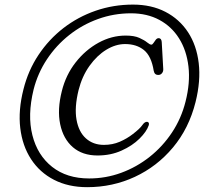

<svg xmlns="http://www.w3.org/2000/svg" viewBox="-20 -758 866 815"><path d="M350 36.5Q270 36.5 209.2 5.2Q148.5 -26 111.8 -82.5Q75 -139 66 -214.5Q57 -290 79.5 -378.5Q99.5 -459 143.5 -525Q187.5 -591 249.2 -638.8Q311 -686.5 386.2 -712.5Q461.5 -738.5 544.5 -738.5Q622.5 -738.5 682 -707.8Q741.5 -677 778 -621.5Q814.5 -566 823.5 -490.2Q832.5 -414.5 810 -324.5Q782 -213 714.2 -132Q646.5 -51 552.2 -7.2Q458 36.5 350 36.5ZM358.5 -0.5Q429 -0.5 494.5 -24.5Q560 -48.5 615.2 -92.2Q670.5 -136 710 -195.5Q749.5 -255 767.5 -326.5Q788 -407 780 -475.5Q772 -544 740.2 -594.8Q708.5 -645.5 656.5 -673.5Q604.5 -701.5 536 -701.5Q463 -701.5 396 -677.2Q329 -653 273.8 -609.2Q218.5 -565.5 179.2 -506.2Q140 -447 122.5 -377.5Q96 -269 117.5 -184Q139 -99 201.2 -49.8Q263.5 -0.5 358.5 -0.5ZM611.5 -226.5Q602.5 -199.5 572.2 -169.5Q542 -139.5 496 -118.8Q450 -98 394 -98Q330 -98 289.2 -133.2Q248.5 -168.5 235.5 -230.5Q222.5 -292.5 242.5 -371.5Q259.5 -440 301 -493Q342.5 -546 398 -576.5Q453.5 -607 513.5 -607Q550 -607 571.5 -597.2Q593 -587.5 604.5 -578Q616 -568.5 622.5 -568.5Q627 -568.5 631.5 -575.5Q636 -582.5 641.2 -589.2Q646.5 -596 653.5 -596Q665 -596 666.5 -580L673 -464.5Q673.5 -454.5 667.5 -447.2Q661.5 -440 653 -440Q636 -439 632.5 -457.5Q622.5 -520 591 -545.5Q559.5 -571 511 -571Q471 -571 431.2 -546.8Q391.5 -522.5 360 -478.5Q328.5 -434.5 313.5 -375.5Q295.5 -302 304.8 -250Q314 -198 344.8 -170.5Q375.5 -143 421 -143Q457.5 -143 488.2 -156.2Q519 -169.5 544 -189Q574 -212 584 -226.8Q594 -241.5 604.5 -241Q615 -239 611.5 -226.5Z"/></svg>

Font: Fraunces 72pt SuperSoft Light
Style: Italic
Weight: 300
Italic angle: -16°
Version: Version 1.000;[b76b70a41]